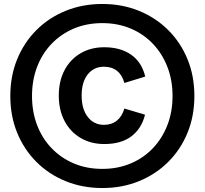

<svg xmlns="http://www.w3.org/2000/svg" viewBox="-20 -838 1032 968"><path d="M496 110Q396.3 110 311.3 75.5Q226.3 41 163.8 -21.5Q101.3 -84 66.6 -168.5Q32 -253 32 -354Q32 -455 66.6 -539.5Q101.3 -624 163.8 -686.5Q226.3 -749 311.3 -783.5Q396.3 -818 496 -818Q595.7 -818 680.4 -783.5Q765 -749 827.9 -686.5Q890.7 -624 925.4 -539.5Q960 -455 960 -354Q960 -253 925.4 -168.5Q890.7 -84 827.9 -21.5Q765 41 680.4 75.5Q595.7 110 496 110ZM496 13.5Q573.3 13.5 638.1 -13.6Q702.9 -40.8 750.3 -90.2Q797.6 -139.7 823.8 -206.8Q849.9 -273.9 849.9 -354Q849.9 -434.1 823.8 -501.2Q797.6 -568.3 750.3 -617.8Q702.9 -667.2 638.1 -694.4Q573.3 -721.5 496 -721.5Q417.9 -721.5 353.2 -694.4Q288.4 -667.2 240.7 -617.8Q192.9 -568.3 167.2 -501.2Q141.4 -434.1 141.4 -354Q141.4 -273.9 167.2 -206.8Q192.9 -139.7 240.7 -90.2Q288.4 -40.8 353.2 -13.6Q417.9 13.5 496 13.5ZM505.7 -111.8Q438.3 -111.8 386.2 -142.6Q334.1 -173.3 305.3 -228.3Q276.4 -283.3 276.4 -355.8Q276.4 -429.1 305.1 -483.8Q333.8 -538.4 385.8 -569.1Q437.7 -599.8 505.5 -599.8Q587.1 -599.8 640.8 -562.4Q694.6 -525.1 712.2 -452L607.1 -419.7Q596.1 -459.8 570.1 -480.7Q544 -501.6 504 -501.6Q453.2 -501.6 422.4 -463Q391.6 -424.5 391.6 -355.8Q391.6 -288.4 422.4 -248.5Q453.2 -208.6 504 -208.6Q542.6 -208.6 569 -229.7Q595.4 -250.7 607.1 -290.8L711.2 -259.7Q693.6 -189.1 642 -150.4Q590.4 -111.8 505.7 -111.8Z"/></svg>

Font: TikTok Sans Light
Style: Regular
Weight: 300
Version: Version 4.000